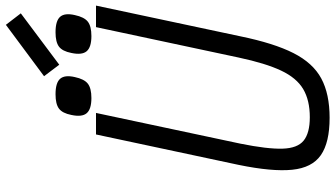

<svg xmlns="http://www.w3.org/2000/svg" viewBox="-270 -884 1168 669"><g transform="rotate(-90 314.5 -550.0)"><path d="M238 14Q152 14 108 -16.5Q64 -47 57 -116.5Q50 -186 74 -303L180 -800H255L148 -297Q129 -203 130.5 -150.5Q132 -98 158.5 -76.5Q185 -55 240 -55Q299 -55 338 -78Q377 -101 402.5 -155Q428 -209 448 -303L554 -800H629L522 -297Q498 -180 463.5 -112Q429 -44 375 -15Q321 14 238 14ZM523 -816Q484 -816 470 -832.5Q456 -849 464 -886Q470 -917 486 -929Q502 -941 536 -941Q576 -941 590 -925Q604 -909 596 -874Q589 -841 573 -828.5Q557 -816 523 -816ZM307 -816Q268 -816 254 -832.5Q240 -849 248 -886Q254 -917 270 -929Q286 -941 320 -941Q360 -941 374 -925Q388 -909 380 -874Q373 -841 357 -828.5Q341 -816 307 -816ZM423 -928 383 -981 562 -1114 602 -1062Z"/></g></svg>

Font: Victor Mono
Style: Italic
Weight: 400
Italic angle: -12°
Monospace: yes
Designer: Rune Bjørnerås
Version: Version 1.561;gftools[0.9.30]